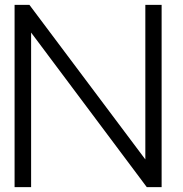

<svg xmlns="http://www.w3.org/2000/svg" viewBox="-20 -770 755 790"><path d="M645 -750V0H584L108 -636V0H40V-750H101L578 -114V-750Z"/></svg>

Font: Oakes Grotesk Light
Style: Regular
Weight: 300
Designer: Samuel Oakes
Foundry: Samuel Oakes
Version: Version 1.000;PS 001.000;hotconv 1.0.88;makeotf.lib2.5.64775